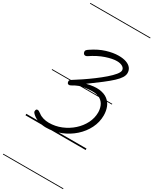

<svg xmlns="http://www.w3.org/2000/svg" viewBox="-403 -1311 1453 1820"><g transform="rotate(30 324.0 -401.0)"><path d="M219.5 4Q178.5 4 140 -8.2Q101.5 -20.5 75.5 -42.5Q50.5 -63 50.5 -75.8Q50.5 -88.5 55.5 -96.5Q60 -102.5 71 -102.5Q82 -102.5 109 -82.5Q128 -67 158.2 -58Q188.5 -49 220.5 -49Q292 -49 356.2 -75.5Q420.5 -102 470.8 -147Q521 -192 549.8 -249Q578.5 -306 578.5 -367Q578.5 -404 564.8 -437.8Q551 -471.5 519.2 -492.8Q487.5 -514 433.5 -514Q398.5 -514 345.5 -507Q292.5 -500 231 -463Q216 -453.5 204.8 -455.2Q193.5 -457 189.5 -465.5Q185.5 -475 185.8 -485.5Q186 -496 203 -507Q245 -533 295 -566.8Q345 -600.5 394.2 -637.2Q443.5 -674 484.8 -709.8Q526 -745.5 550.8 -775.8Q575.5 -806 575.5 -826Q575.5 -849.5 551.8 -864Q528 -878.5 490 -878.5Q442 -878.5 371.2 -854.8Q300.5 -831 222.5 -778.5Q210 -770.5 198.5 -772.8Q187 -775 182 -784.5Q176 -794.5 176.5 -807.2Q177 -820 203 -837Q277.5 -887.5 348.8 -909.2Q420 -931 479 -931Q528.5 -931 563 -918.8Q597.5 -906.5 615.2 -883.8Q633 -861 633 -829.5Q633 -805 616.5 -778.2Q600 -751.5 565 -718.8Q530 -686 475 -643.8Q420 -601.5 343 -545.5Q424.5 -566.5 481 -559.8Q537.5 -553 572.2 -526Q607 -499 622.8 -458Q638.5 -417 638.5 -369Q638.5 -295.5 605 -228.2Q571.5 -161 513 -108.8Q454.5 -56.5 379 -26.2Q303.5 4 219.5 4ZM219.5 4Q178.5 4 140 -8.2Q101.5 -20.5 75.5 -42.5Q50.5 -63 50.5 -75.8Q50.5 -88.5 55.5 -96.5Q60 -102.5 71 -102.5Q82 -102.5 109 -82.5Q128 -67 158.2 -58Q188.5 -49 220.5 -49Q292 -49 356.2 -75.5Q420.5 -102 470.8 -147Q521 -192 549.8 -249Q578.5 -306 578.5 -367Q578.5 -404 564.8 -437.8Q551 -471.5 519.2 -492.8Q487.5 -514 433.5 -514Q398.5 -514 345.5 -507Q292.5 -500 231 -463Q216 -453.5 204.8 -455.2Q193.5 -457 189.5 -465.5Q185.5 -475 185.8 -485.5Q186 -496 203 -507Q245 -533 295 -566.8Q345 -600.5 394.2 -637.2Q443.5 -674 484.8 -709.8Q526 -745.5 550.8 -775.8Q575.5 -806 575.5 -826Q575.5 -849.5 551.8 -864Q528 -878.5 490 -878.5Q442 -878.5 371.2 -854.8Q300.5 -831 222.5 -778.5Q210 -770.5 198.5 -772.8Q187 -775 182 -784.5Q176 -794.5 176.5 -807.2Q177 -820 203 -837Q277.5 -887.5 348.8 -909.2Q420 -931 479 -931Q528.5 -931 563 -918.8Q597.5 -906.5 615.2 -883.8Q633 -861 633 -829.5Q633 -805 616.5 -778.2Q600 -751.5 565 -718.8Q530 -686 475 -643.8Q420 -601.5 343 -545.5Q424.5 -566.5 481 -559.8Q537.5 -553 572.2 -526Q607 -499 622.8 -458Q638.5 -417 638.5 -369Q638.5 -295.5 605 -228.2Q571.5 -161 513 -108.8Q454.5 -56.5 379 -26.2Q303.5 4 219.5 4ZM-5 420.5H653.5V428.5H-5ZM-5 -16H653.5V0H-5ZM-5 -505.5H653.5V-497.5H-5ZM-5 -1230H653.5V-1222H-5Z"/></g></svg>

Font: Edu VIC WA NT Pre Guide
Style: Regular
Weight: 400
Designer: Tina and Corey Anderson, Eben Sorkin, Mirko Velimirovic
Foundry: Google for Education
Version: Version 1.000